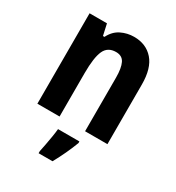

<svg xmlns="http://www.w3.org/2000/svg" viewBox="-185 -670 922 1004"><g transform="rotate(30 276.5 -167.5)"><path d="M330 -556Q403 -556 446 -507Q489 -458 489 -360V0H354V-323Q354 -381 339.5 -410.5Q325 -440 288 -440Q238 -440 219 -398Q200 -356 200 -262V0H66V-546H171L186 -478H195Q216 -520 252.5 -538Q289 -556 330 -556ZM355 71Q327 145 285 221H201V208Q205 190 210 163.5Q215 137 219.5 110Q224 83 226 61H355Z"/></g></svg>

Font: Noto Sans Gurmukhi UI Condensed
Style: Bold
Weight: 700
Width: 3
Designer: Jelle Bosma - Monotype Design Team
Foundry: Monotype Imaging Inc.
Version: Version 2.004; ttfautohint (v1.8.4.7-5d5b)